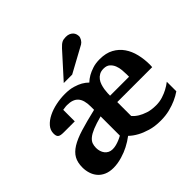

<svg xmlns="http://www.w3.org/2000/svg" viewBox="-178 -926 1126 1126"><g transform="rotate(-45 385.5 -363.0)"><path d="M602.1 -327.1Q602.1 -342.3 600.3 -362.5Q598.6 -382.8 591.3 -401.4Q584 -419.9 569.6 -432.9Q555.2 -445.8 529.8 -445.8Q508.8 -445.8 494.4 -437.7Q480 -429.7 470.5 -417Q460.9 -404.3 455.8 -388.4Q450.7 -372.6 448.2 -356.9Q445.8 -341.3 445.3 -327.9Q444.8 -314.5 444.8 -306.2H602.1ZM319.8 -259.8Q272 -247.1 242.4 -234.9Q212.9 -222.7 196.8 -209.2Q180.7 -195.8 175.3 -180.9Q169.9 -166 169.9 -147.9Q169.9 -132.8 174.1 -119.4Q178.2 -106 186.3 -95.7Q194.3 -85.4 206.3 -79.3Q218.3 -73.2 233.9 -73.2Q248.5 -73.2 263.7 -77.1Q278.8 -81.1 291.5 -86.4Q306.2 -92.3 319.8 -100.1ZM738.8 -270Q738.8 -267.6 738.5 -263.9Q738.3 -260.3 738.3 -257.3Q737.8 -253.4 737.8 -250H448.2V-134.8Q462.4 -117.7 483.4 -105Q501.5 -93.8 529.3 -84.5Q557.1 -75.2 596.2 -75.2Q625.5 -75.2 651.4 -83.5Q677.2 -91.8 696.3 -102.1Q718.8 -113.8 737.8 -128.9V-49.8Q714.8 -33.7 686 -21Q661.1 -9.8 627.2 -1Q593.3 7.8 551.8 7.8Q502.9 7.8 465.8 -3.4Q428.7 -14.6 403.8 -28.3Q374 -44.4 353 -64.9Q326.2 -44.4 294.9 -28.3Q281.7 -21.5 266.1 -15.1Q250.5 -8.8 233.2 -3.7Q215.8 1.5 197.5 4.6Q179.2 7.8 160.2 7.8Q126.5 7.8 102.1 -3.2Q77.6 -14.2 62.3 -32.5Q46.9 -50.8 39.6 -74.5Q32.2 -98.1 32.2 -123Q32.2 -164.1 47.6 -191.9Q63 -219.7 96.9 -240.7Q130.9 -261.7 185.8 -278.6Q240.7 -295.4 319.8 -314V-341.8Q319.8 -395.5 297.6 -420.7Q275.4 -445.8 227.1 -445.8Q222.2 -445.8 216.3 -445.3Q210.4 -444.8 205.1 -443.8Q198.7 -442.9 191.9 -441.9V-346.2H102.1Q87.4 -346.2 77.9 -347.9Q68.4 -349.6 63 -354Q57.6 -358.4 55.4 -365.7Q53.2 -373 53.2 -383.8Q53.2 -411.6 72.3 -433.3Q91.3 -455.1 121.8 -470.2Q152.3 -485.4 189.9 -493.2Q227.5 -501 264.2 -501Q303.7 -501 331.8 -492.4Q359.9 -483.9 377.9 -473.6Q398.9 -461.4 413.1 -446.8Q428.2 -461.4 449.2 -473.6Q467.3 -483.9 493.2 -492.4Q519 -501 553.2 -501Q604 -501 639.4 -481.7Q674.8 -462.4 696.8 -430.4Q718.8 -398.4 728.8 -356.7Q738.8 -314.9 738.8 -270ZM563 -681.2Q563 -676.3 560.8 -670.2Q558.6 -664.1 555.2 -658.2Q551.8 -652.3 546.9 -647.2Q542 -642.1 537.1 -639.2L375 -550.8H305.2L441.9 -702.1Q450.7 -711.4 457.8 -717.5Q464.8 -723.6 471.9 -727.3Q479 -731 486.8 -732.4Q494.6 -733.9 504.9 -733.9Q521 -733.9 532 -729Q543 -724.1 550 -716.6Q557.1 -709 560.1 -699.5Q563 -689.9 563 -681.2Z"/></g></svg>

Font: Charis SIL Eur
Style: Bold
Weight: 700
Foundry: SIL International
Version: Version 5.000